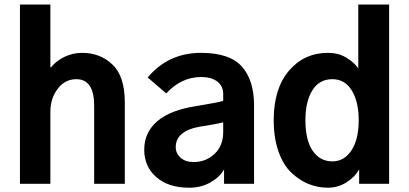

<svg xmlns="http://www.w3.org/2000/svg" viewBox="-20 -832 1851 869"><path d="M70.3 0V-811.5H208V-527.3H210.9Q234.4 -556.6 272 -574.7Q309.6 -592.8 351.6 -592.8Q433.6 -592.8 489.3 -539.6Q544.9 -486.3 544.9 -369.1V0H406.2V-353.5Q406.2 -473.6 325.2 -473.6Q274.4 -473.6 241.2 -430.2Q208 -386.7 208 -326.2V0Z M775.4 -166Q775.4 -137.7 797.4 -118.2Q819.3 -98.6 856.4 -98.6Q912.1 -98.6 951.2 -135.7Q990.2 -172.9 990.2 -233.4V-278.3Q951.2 -268.6 890.6 -259.8Q775.4 -241.2 775.4 -166ZM632.8 -154.3Q632.8 -233.4 692.9 -284.2Q752.9 -335 872.1 -352.5Q965.8 -368.2 990.2 -375V-405.3Q990.2 -443.4 962.9 -463.4Q935.5 -483.4 890.6 -483.4Q800.8 -483.4 732.4 -409.2L648.4 -481.4Q742.2 -592.8 889.6 -592.8Q1019.5 -592.8 1074.7 -530.8Q1129.9 -468.8 1129.9 -354.5V0H994.1V-65.4Q975.6 -31.2 933.1 -6.8Q890.6 17.6 835.9 17.6Q742.2 17.6 687.5 -30.3Q632.8 -78.1 632.8 -154.3Z M1218.8 -288.1Q1218.8 -430.7 1287.6 -511.7Q1356.4 -592.8 1464.8 -592.8Q1510.7 -592.8 1546.4 -571.8Q1582 -550.8 1601.6 -522.5V-811.5H1741.2V0H1605.5V-65.4Q1586.9 -31.2 1548.3 -6.8Q1509.8 17.6 1463.9 17.6Q1418 17.6 1376 0.5Q1334 -16.6 1297.9 -51.3Q1261.7 -85.9 1240.2 -147Q1218.8 -208 1218.8 -288.1ZM1362.3 -288.1Q1362.3 -198.2 1395 -149.9Q1427.7 -101.6 1484.4 -101.6Q1538.1 -101.6 1570.8 -151.4Q1603.5 -201.2 1603.5 -288.1Q1603.5 -371.1 1572.3 -422.4Q1541 -473.6 1484.4 -473.6Q1424.8 -473.6 1393.6 -422.9Q1362.3 -372.1 1362.3 -288.1Z"/></svg>

Font: Gothic A1 ExtraBold
Style: Regular
Weight: 800
Designer: HanYang I&C Co.,Ltd.
Foundry: HanYang I&C Co.,Ltd.
Version: Version 2.50